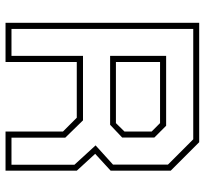

<svg xmlns="http://www.w3.org/2000/svg" viewBox="-43 -697 740 694"><g transform="rotate(90 327.0 -350.0)"><path d="M62.5 0V-700H494L597 -597V-380L536 -324L597 -257.5V0H455.5V-207.5L405.5 -257.5H204V0ZM84.5 -21.5H182V-280H415L477.5 -216V-21.5H575.5V-249L505.5 -325.5L575 -388.5V-587L483.5 -678.5H84.5ZM204 -399H425L455.5 -430V-528L425 -558.5H204ZM182 -378V-580.5H434.5L477 -538V-421.5L431 -378Z"/></g></svg>

Font: Tourney Thin ExtraLight
Style: Regular
Weight: 250
Version: Version 1.015